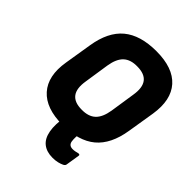

<svg xmlns="http://www.w3.org/2000/svg" viewBox="-238 -789 1096 1096"><g transform="rotate(45 310.0 -241.0)"><path d="M383 184Q336 184 306 160.5Q276 137 267 88Q258 39 271 -35Q274 -49 286 -49L389 -51Q401 -52 399 -37Q391 11 395.5 39.5Q400 68 430 68Q441 68 450.5 66Q460 64 468 62Q474 60 478.5 62.5Q483 65 481 72L468 153Q467 163 455 169Q443 175 425 179.5Q407 184 383 184ZM291 11Q157 11 95 -58.5Q33 -128 54 -255L81 -421Q101 -547 172.5 -606.5Q244 -666 373 -666Q508 -666 569.5 -597Q631 -528 611 -400L584 -234Q564 -108 492.5 -48.5Q421 11 291 11ZM307 -128Q362 -127 392 -155Q422 -183 432 -245L455 -396Q466 -462 441.5 -494.5Q417 -527 357 -527Q303 -528 273 -500Q243 -472 233 -410L210 -259Q199 -193 223.5 -160.5Q248 -128 307 -128Z"/></g></svg>

Font: Sofia Sans Semi Condensed Black
Style: Italic
Weight: 900
Italic angle: -9°
Version: Version 4.100